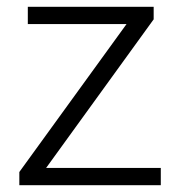

<svg xmlns="http://www.w3.org/2000/svg" viewBox="-20 -546 527 566"><path d="M37 0H454V-51H116L433 -489V-526H62V-475H353L37 -39Z"/></svg>

Font: Archivo ExtraLight
Style: Regular
Weight: 200
Designer: Hector Gatti
Foundry: Omnibus-Type
Version: Version 2.001